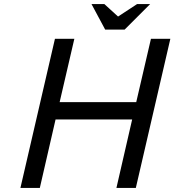

<svg xmlns="http://www.w3.org/2000/svg" viewBox="-20 -920 854 940"><path d="M590 -775H495L428 -900H491L558 -839L651 -900H715ZM80 0 249 -730H344L272 -420H647L719 -730H814L645 0H550L627 -335H252L175 0Z"/></svg>

Font: Miedinger
Style: Italic
Weight: 400
Italic angle: -13°
Version: Version 001.000